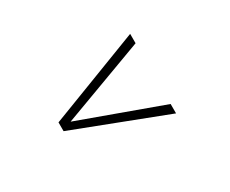

<svg xmlns="http://www.w3.org/2000/svg" viewBox="-64 -549 847 708"><g transform="rotate(-30 359.5 -195.5)"><path d="M130.7 -214.7 522.7 -365.3V-325.3L170.7 -194.7L522.7 -66.7V-26.7L130.7 -177.3Z"/></g></svg>

Font: Peddana
Style: Regular
Weight: 400
Designer: Appaji Ambarisha Darbha
Foundry: Appaji Ambarisha Darbha
Version: Version 1.0.4; ttfautohint (v1.2.25-373a) -l 7 -r 28 -G 50 -